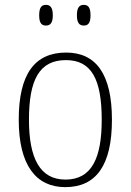

<svg xmlns="http://www.w3.org/2000/svg" viewBox="-20 -759 537 789"><path d="M324 -654C342 -654 352 -664 352 -696C352 -729 342 -739 324 -739C307 -739 296 -729 296 -696C296 -664 307 -654 324 -654ZM169 -654C186 -654 197 -664 197 -696C197 -729 186 -739 169 -739C151 -739 141 -729 141 -696C141 -664 151 -654 169 -654ZM248 10C374 10 440 -78 440 -267C440 -455 374 -543 252 -543C122 -543 57 -454 57 -267C57 -79 129 10 248 10ZM249 -21C144 -21 99 -109 99 -267C99 -430 141 -512 251 -512C356 -512 398 -433 398 -267C398 -113 359 -21 249 -21Z"/></svg>

Font: Noto Serif Sinhala SemiCondensed ExtraLight
Style: Regular
Weight: 200
Width: 4
Designer: Jelle Bosma - Monotype Design Team
Foundry: Monotype Imaging Inc.
Version: Version 2.007